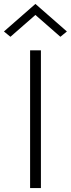

<svg xmlns="http://www.w3.org/2000/svg" viewBox="-71 -956 360 976"><path d="M109 -880 -18 -769 -51 -796 109 -936 269 -796 236 -769ZM82 -700H137V0H82Z"/></svg>

Font: Renner* Light
Style: Light
Weight: 300
Version: Version 003.000 ; ttfautohint (v0.97) -l 8 -r 50 -G 200 -x 1